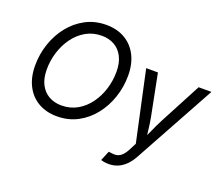

<svg xmlns="http://www.w3.org/2000/svg" viewBox="-147 -964 1630 1396"><g transform="rotate(20 668.0 -265.5)"><path d="M340.3 10.3Q257.3 10.3 195.6 -25.4Q133.8 -61 99.9 -127.2Q65.9 -193.4 65.9 -284.2Q65.9 -370.6 93 -451.7Q120.1 -532.7 171.1 -597.2Q222.2 -661.6 293.7 -699.7Q365.2 -737.8 453.1 -737.8Q536.1 -737.8 597.7 -702.1Q659.2 -666.5 693.1 -600.6Q727.1 -534.7 727.1 -443.8Q727.1 -356.9 699.7 -275.6Q672.4 -194.3 621.6 -129.9Q570.8 -65.4 499.5 -27.6Q428.2 10.3 340.3 10.3ZM343.8 -75.2Q412.1 -75.2 466.6 -106.4Q521 -137.7 559.3 -190.4Q597.7 -243.2 617.7 -308.3Q637.7 -373.5 637.7 -441.4Q637.7 -510.7 613.5 -557.6Q589.4 -604.5 547.1 -628.4Q504.9 -652.3 449.7 -652.3Q381.3 -652.3 326.9 -621.1Q272.5 -589.8 234.1 -537.1Q195.8 -484.4 175.5 -419.2Q155.3 -354 155.3 -286.1Q155.3 -217.3 179.4 -170.4Q203.6 -123.5 246.1 -99.4Q288.6 -75.2 343.8 -75.2ZM752.4 198.7 783.7 123 799.3 125Q824.2 129.9 845.5 126.2Q866.7 122.6 885.7 105Q904.8 87.4 922.9 51.8L948.7 1.5L831.5 -541H922.4L985.4 -221.7Q994.6 -173.3 999.8 -125.5Q1004.9 -77.6 1011.2 -32.7H980.5Q1002 -77.6 1022.7 -125.5Q1043.5 -173.3 1068.8 -221.7L1237.3 -541H1336.4L993.2 84Q970.7 125.5 943.1 152.8Q915.5 180.2 883.1 193.8Q850.6 207.5 812.5 207.5Q792.5 207.5 776.4 204.6Q760.3 201.7 752.4 198.7Z"/></g></svg>

Font: Inter 17pt
Style: Italic
Weight: 400
Italic angle: -9.3988°
Version: Version 4.001;git-66647c0bb